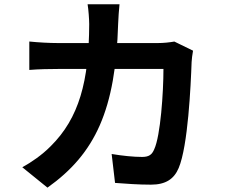

<svg xmlns="http://www.w3.org/2000/svg" viewBox="-20 -822 1040 887"><path d="M532.1 -802.2H384.7C388.7 -778.4 392.1 -732.5 392.1 -710.3C391.2 -446.8 345.2 -276.4 214.5 -146.9C174.2 -105.9 124.5 -72 83 -49.3L199.3 44.9C420.9 -112.7 514.1 -315.1 525.8 -712.8C526.8 -736.8 529.4 -778.6 532.1 -802.2ZM871.8 -587.9 785.5 -630C761.4 -625.9 735.2 -623.1 709.5 -623.1H246.9C208.7 -623.1 157.4 -625.9 115.4 -630.2V-498.9C157.6 -502.6 213.1 -503.4 247.1 -503.4H735.1C735.1 -395.1 721.6 -195.1 692.5 -132.4C682.1 -107.6 668.4 -97 636.4 -97C596.9 -97 545.2 -102.3 495.8 -110.6L511.5 23C560.3 26.8 619.6 31.1 677.4 31.1C745.9 31.1 784.2 4.7 805.5 -45.9C848.6 -147.6 861.4 -427 865.2 -535.1C865.4 -546.2 868.8 -571.5 871.8 -587.9Z"/></svg>

Font: Source Han Sans JP VF
Style: Regular
Weight: 250
Designer: Ryoko NISHIZUKA 西塚涼子 (kana, bopomofo & ideographs); Paul D. Hunt (Latin, Greek & Cyrillic); Sandoll Communications 산돌커뮤니
Foundry: Adobe
Version: Version 2.004;hotconv 1.0.118;makeotfexe 2.5.65603